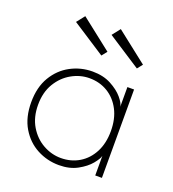

<svg xmlns="http://www.w3.org/2000/svg" viewBox="-121 -732 757 838"><g transform="rotate(20 257.0 -313.0)"><path d="M411 0V-91Q408 -77 387.8 -52.2Q367.5 -27.5 331.5 -7.8Q295.5 12 246 12Q191.5 12 144.2 -13Q97 -38 68 -86.5Q39 -135 39 -205Q39 -275 68 -323.5Q97 -372 144.2 -397.2Q191.5 -422.5 246 -422.5Q295.5 -422.5 331.8 -403.2Q368 -384 388.8 -359.5Q409.5 -335 411 -319V-410.5H442V0ZM71 -205Q71 -147 96 -105.5Q121 -64 160.5 -42Q200 -20 243 -20Q290.5 -20 328 -42.5Q365.5 -65 387.2 -106.5Q409 -148 409 -205Q409 -262 387.2 -303.5Q365.5 -345 328 -367.8Q290.5 -390.5 243 -390.5Q200 -390.5 160.5 -368.2Q121 -346 96 -304.5Q71 -263 71 -205ZM422 -501 268 -601 297.5 -638.5 441.5 -525.5ZM257 -501 103 -601 132.5 -638.5 276.5 -525.5Z"/></g></svg>

Font: League Spartan Extralight
Style: Regular
Weight: 200
Foundry: The League of Moveable Type
Version: Version 2.300; ttfautohint (v1.8.3)